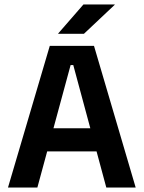

<svg xmlns="http://www.w3.org/2000/svg" viewBox="-20 -846 648 866"><path d="M16 0 204.5 -639H404L592 0H459.5L310.5 -552.5H298.5L148.5 0ZM159 -163V-267.5H448V-163ZM356.5 -826H497.5V-824.5L358.5 -693.5H242.5V-695Z"/></svg>

Font: Anek Gurmukhi SemiBold
Style: Regular
Weight: 600
Designer: Sarang Kulkarni (Gurmukhi), Yesha Goshar (Latin)
Foundry: Ek Type
Version: Version 1.003